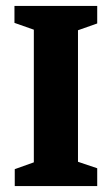

<svg xmlns="http://www.w3.org/2000/svg" viewBox="-20 -628 378 648"><path d="M29.8 0V-57.1L94.2 -80.1V-527.8L28.8 -550.8V-607.9H308.1V-548.8L243.2 -525.9V-82L308.1 -60.1V0Z"/></svg>

Font: Grenze
Style: Bold
Weight: 700
Designer: Renata Polastri
Foundry: Omnibus-Type
Version: Version 1.002;PS 001.002;hotconv 1.0.88;makeotf.lib2.5.64775